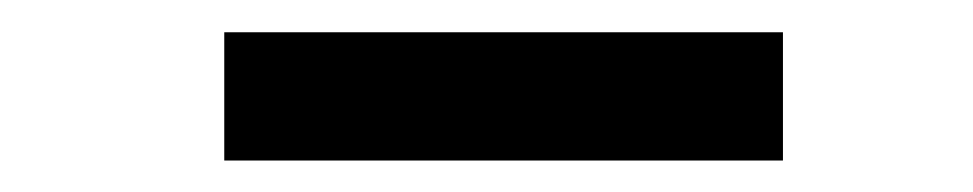

<svg xmlns="http://www.w3.org/2000/svg" viewBox="-20 -772 618 122"><path d="M122.5 -670V-751.5H477.5V-670Z"/></svg>

Font: Encode Sans SmExp SmBold
Style: Regular
Weight: 600
Width: 6
Designer: Multiple Designers
Foundry: Impallari Type
Version: Version 3.002; ttfautohint (v1.8.3) -l 8 -r 50 -G 200 -x 14 